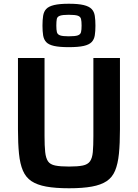

<svg xmlns="http://www.w3.org/2000/svg" viewBox="-20 -998 738 1026"><path d="M349 8Q276 8 227 -1Q178 -10 148 -30Q118 -50 102.5 -86Q87 -122 81.5 -176.5Q76 -231 76 -307V-688H218V-271Q218 -218 221.5 -185.5Q225 -153 236.5 -136Q248 -119 275 -113.5Q302 -108 349 -108Q396 -108 422.5 -113.5Q449 -119 461 -136Q473 -153 476 -185.5Q479 -218 479 -271V-688H621V-307Q621 -231 615.5 -176.5Q610 -122 595 -86Q580 -50 550 -30Q520 -10 471 -1Q422 8 349 8ZM347 -746Q298 -746 269 -752.5Q240 -759 227 -773Q214 -787 210.5 -809Q207 -831 207 -861Q207 -891 210.5 -913.5Q214 -936 227 -950Q240 -964 269 -971Q298 -978 348 -978Q398 -978 427 -971Q456 -964 469.5 -950Q483 -936 486.5 -913.5Q490 -891 490 -861Q490 -831 486.5 -809Q483 -787 469.5 -773Q456 -759 427 -752.5Q398 -746 347 -746ZM347 -804Q382 -804 396 -809Q410 -814 413 -826.5Q416 -839 416 -861Q416 -884 413 -896.5Q410 -909 396 -914Q382 -919 347 -919Q315 -919 300.5 -914Q286 -909 283.5 -896.5Q281 -884 281 -861Q281 -839 284 -826.5Q287 -814 301 -809Q315 -804 347 -804Z"/></svg>

Font: Saira Thin SemiBold
Style: Regular
Weight: 600
Version: Version 1.101